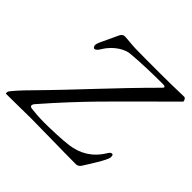

<svg xmlns="http://www.w3.org/2000/svg" viewBox="-179 -829 1010 1010"><g transform="rotate(45 326.5 -324.0)"><path d="M502 5C520 5 528 -4 533 -12C548 -36 609 -129 609 -150C609 -159 610 -169 600 -169C590 -169 584 -158 579 -150C537 -82 477 -50 409 -41C365 -35 277 -32 235 -32C194 -32 162 -35 136 -38C118 -40 116 -51 130 -67C301 -263 408 -364 594 -550L671 -627C675 -631 666 -649 658 -649C589 -647 532 -646 455 -646C413 -646 345 -646 297 -647C264 -648 229 -653 213 -653C198 -653 190 -644 183 -627C174 -605 153 -564 141 -537C136 -526 133 -516 133 -512C133 -502 137 -493 145 -493C154 -493 163 -503 172 -518C208 -578 264 -605 294 -608C373 -615 453 -617 533 -617C555 -616 547 -606 542 -601C357 -416 247 -290 64 -104C33 -73 -15 -21 -18 -11C-18 -11 -22 3 -16 3C37 3 134 1 167 1C250 1 405 5 502 5Z"/></g></svg>

Font: EB Garamond
Style: Italic
Weight: 400
Italic angle: -17.2°
Designer: Georg Duffner and Octavio Pardo
Foundry: Georg Duffner
Version: Version 1.000;PS 001.000;hotconv 1.0.88;makeotf.lib2.5.64775